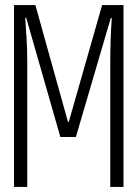

<svg xmlns="http://www.w3.org/2000/svg" viewBox="-20 -734 540 754"><path d="M35 0V-714H119L247 -255H250L381 -714H465V0H413V-489Q413 -532 414.5 -577Q416 -622 419 -663H415L278 -196H217L83 -664H79Q82 -623 84.5 -580Q87 -537 87 -490V0Z"/></svg>

Font: Noto Sans Mono ExtraCondensed Light
Style: Regular
Weight: 300
Width: 2
Designer: Monotype Design Team
Foundry: Monotype Imaging Inc.
Version: Version 2.014; ttfautohint (v1.8.4.7-5d5b)